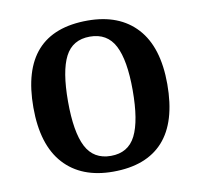

<svg xmlns="http://www.w3.org/2000/svg" viewBox="-67 -619 730 699"><g transform="rotate(-10 298.0 -269.0)"><path d="M51 -270Q51 -548 300 -548Q417 -548 481.5 -477.5Q546 -407 546 -270Q546 -130 483 -60Q420 10 297 10Q180 10 115.5 -61Q51 -132 51 -270ZM418 -270Q418 -381 390 -435Q362 -489 298 -489Q234 -489 206.5 -435.5Q179 -382 179 -270Q179 -157 207 -102.5Q235 -48 299 -48Q363 -48 390.5 -102.5Q418 -157 418 -270Z"/></g></svg>

Font: Noto Serif SemiBold
Style: Regular
Weight: 600
Designer: Monotype Design Team
Foundry: Monotype Imaging Inc.
Version: Version 1.001